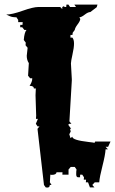

<svg xmlns="http://www.w3.org/2000/svg" viewBox="-20 -766 512 855"><path d="M295.9 -483.4 299.8 -413.6V-407.2L289.1 -225.6L297.9 -214.8H288.6L283.7 -210.4L296.9 -192.4H292L294.9 -180.7L288.6 -168L293.9 -150.9L302.2 -157.2Q301.3 -142.1 374 -133.8Q399.4 -130.9 400.9 -129.9L403.8 -135.7H472.2L461.4 -112.3H450.2L460.4 -101.1H450.2Q448.7 -75.7 436.3 -27.3Q423.8 21 421.9 45.9H401.9L391.1 57.6L400.4 68.4H380.4L372.1 45.9H362.3L363.3 34.2H353L354 23.4L346.2 11.7H336.9L336.4 23.4H327.6Q319.3 23.4 319.3 9.5Q319.3 -4.4 320.8 -11.2L313 -22.5H294.9L285.2 -11.2V11.7H257.8L258.3 1H231.9Q230.5 12.7 210.4 12.7L204.1 11.7L202.1 45.9L209.5 57.6H201.7Q201.7 69.3 190.4 69.3L183.6 68.4L175.8 57.6L147 -192.4L155.8 -203.1H147.5L139.6 -214.8L148.9 -236.8H140.1L141.1 -250.5L138.2 -341.8Q138.2 -342.8 139.6 -372.1H130.9Q130.9 -383.8 111.8 -383.8Q123.5 -401.9 123.5 -414.6V-417.5H114.3L105 -428.7L108.4 -484.9Q99.1 -498.5 99.1 -517.6L103 -553.2L93.8 -564.5L94.7 -576.2L85.9 -587.9Q88.4 -621.6 98.1 -632.8H88.4L79.1 -644.5H69.8L70.3 -655.3H80.1L81.1 -667.5H61V-677.2L53.2 -689Q33.7 -689 23.4 -694.1Q13.2 -699.2 7.8 -701.2Q33.2 -701.2 80.6 -718Q127.9 -734.9 151.4 -734.9H248L257.3 -725.6V-734.9L266.6 -739.7L265.6 -734.9H274.9L275.9 -745.6H284.7L292 -734.9H318.4L311 -745.6H414.1L410.6 -733.9L382.3 -712.4Q372.1 -712.4 357.2 -700.7Q342.3 -689 333.5 -689L337.4 -681.2Q336.9 -672.4 325.4 -657.2Q314 -642.1 313 -632.8L303.7 -620.1L302.7 -610.4H293.9L293.5 -598.6H302.2Q309.6 -590.3 309.6 -572Q309.6 -553.7 302.7 -523.2Q295.9 -492.7 295.9 -483.4Z"/></svg>

Font: Butcherman Caps
Style: Regular
Weight: 400
Version: Version 001.003